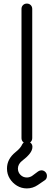

<svg xmlns="http://www.w3.org/2000/svg" viewBox="-20 -801 300 1072"><path d="M130 0Q117 0 108.5 -8.5Q100 -17 100 -30V-751Q100 -764 108.5 -772.5Q117 -781 130 -781Q143 -781 151.5 -772.5Q160 -764 160 -751V-30Q160 -17 151.5 -8.5Q143 0 130 0ZM130 251Q100 251 75 236Q50 221 34.5 196Q19 171 19 140Q19 87 66 49Q81 37 90.5 26Q100 15 104 5Q112 -10 130 -10Q144 -10 152.5 -2Q161 6 161 19Q161 38 145.5 57.5Q130 77 101 99Q91 107 85.5 118Q80 129 80 140Q80 161 94.5 175.5Q109 190 130 190Q137 190 144 188Q151 186 158 182L193 156Q202 150 211 150Q224 150 233 159Q242 168 242 181Q242 196 232 204L191 232Q163 251 130 251Z"/></svg>

Font: ComfortaaLight
Style: Regular
Weight: 300
Designer: Johan Aakerlund
Foundry: Johan Aakerlund
Version: Version 3.104; ttfautohint (v1.8.1.43-b0c9)